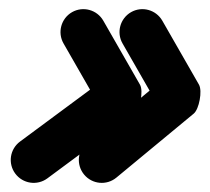

<svg xmlns="http://www.w3.org/2000/svg" viewBox="-20 -476 462 423"><path d="M138.7 -449.2C114.5 -435.3 106.1 -404.4 120 -380.2C146.9 -333.3 173.8 -286.3 200.7 -239.4C204.9 -232 211.8 -250.9 215.9 -270.5C220 -290 221.3 -310.1 214.5 -305.1C151 -258.1 87.6 -211.2 24.2 -164.2C1.7 -147.6 -3 -116 13.6 -93.6C30.2 -71.2 61.8 -66.4 84.3 -83C147.7 -130 211.1 -176.9 274.5 -223.9C281.4 -229 286.9 -241.7 289.7 -255C292.5 -268.3 292.6 -282.2 288.3 -289.6C261.4 -336.5 234.5 -383.5 207.6 -430.4C193.7 -454.6 162.9 -463 138.7 -449.2ZM250 -380.2C276.9 -333.3 303.8 -286.3 330.7 -239.4C334.6 -232.5 340.6 -251 344 -270C347.5 -289 348.4 -308.4 342.3 -303.4C285.5 -256.4 228.8 -209.5 172 -162.5C150.5 -144.8 147.5 -112.9 165.3 -91.4C183.1 -69.9 214.9 -66.9 236.4 -84.7C293.2 -131.7 349.9 -178.6 406.7 -225.6C412.8 -230.6 417.7 -243.2 420 -256.2C422.4 -269.2 422.3 -282.7 418.3 -289.6C391.4 -336.5 364.5 -383.5 337.6 -430.4C323.7 -454.6 292.9 -463 268.7 -449.2C244.5 -435.3 236.1 -404.4 250 -380.2Z"/></svg>

Font: FRB American Cursive Guidelines Ultra
Style: Bold Italic
Weight: 1000
Italic angle: -25°
Version: Version 2.0;Modular Font Editor K font №1